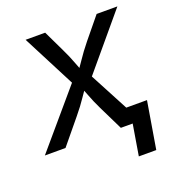

<svg xmlns="http://www.w3.org/2000/svg" viewBox="-142 -649 835 909"><g transform="rotate(-20 275.5 -195.0)"><path d="M-13.7 0 253.9 -314 242.2 -246.6 87.9 -545.9H186.5L237.3 -439.9Q257.3 -398.9 270.3 -363.3Q283.2 -327.6 298.3 -294.4H252.4Q278.8 -327.6 302.2 -363.3Q325.7 -398.9 358.9 -439.9L445.8 -545.9H550.3L295.9 -242.7L306.2 -307.6L468.8 0H369.1L309.1 -122.6Q289.6 -162.6 276.9 -197Q264.2 -231.4 249 -263.2H295.4Q270 -231.4 247.3 -197Q224.6 -162.6 191.4 -122.6L90.3 0ZM402.8 156.2 428.7 0H392.1L405.3 -81.1H530.3L490.7 156.2Z"/></g></svg>

Font: Inter
Style: Italic
Weight: 400
Italic angle: -9.3988°
Designer: Rasmus Andersson
Foundry: rsms
Version: Version 4.001;git-66647c0bb